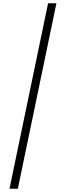

<svg xmlns="http://www.w3.org/2000/svg" viewBox="-20 -886 403 1174"><path d="M325 -866 89 268H38L274 -866Z"/></svg>

Font: Noto Sans Telugu UI ExtraCondensed Light
Style: Regular
Weight: 300
Width: 2
Designer: Jelle Bosma - Monotype Design Team
Foundry: Monotype Imaging Inc.
Version: Version 2.005; ttfautohint (v1.8.4.7-5d5b)